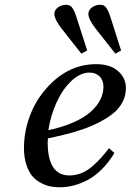

<svg xmlns="http://www.w3.org/2000/svg" viewBox="-20 -770 546 802"><path d="M349.1 -711.9Q349.1 -727.5 364 -738.8Q378.9 -750 398.9 -750Q414.6 -750 423.3 -738.3Q432.1 -726.6 439.9 -703.1L485.8 -559.1L461.9 -545.9L379.9 -649.9Q349.1 -689.9 349.1 -711.9ZM207 -711.9Q207 -727.5 221.9 -738.8Q236.8 -750 256.8 -750Q272.5 -750 281.2 -738.3Q290 -726.6 297.9 -703.1L344.2 -559.1L319.8 -545.9L237.8 -649.9Q207 -689.9 207 -711.9ZM80.1 -151.9Q80.1 -215.3 101.8 -277.6Q123.5 -339.8 163.1 -388.2Q255.4 -502 381.8 -502Q440.4 -502 473.1 -473.1Q505.9 -444.3 505.9 -401.9Q505.9 -348.1 463.9 -306.2Q427.2 -272 362.1 -243.9Q296.9 -215.8 180.2 -191.9Q179.2 -185.1 179.2 -175.8Q179.2 -37.1 270 -37.1Q296.4 -37.1 321.3 -47.4Q346.2 -57.6 368.2 -77.4Q390.1 -97.2 403.6 -112.3Q417 -127.4 435.1 -150.9L458 -130.9Q433.6 -90.8 404.3 -62Q375 -33.2 345 -17.6Q314.9 -2 286.6 5.1Q258.3 12.2 229 12.2Q209.5 12.2 191.2 8.8Q172.9 5.4 151.9 -5.4Q130.9 -16.1 115.7 -33.4Q100.6 -50.8 90.3 -81.3Q80.1 -111.8 80.1 -151.9ZM182.1 -226.1Q243.2 -239.3 288.8 -259.8Q334.5 -280.3 360.8 -304.7Q387.2 -329.1 399.7 -355Q412.1 -380.9 412.1 -408.2Q412.1 -434.6 396.2 -450.7Q380.4 -466.8 354 -466.8Q315.4 -466.8 278.3 -431.9Q241.2 -397 216.1 -341.8Q190.9 -286.6 182.1 -226.1Z"/></svg>

Font: Linguistics Pro
Style: Italic
Weight: 400
Italic angle: -12°
Designer: Stefan Peev, Context Ltd
Foundry: Stefan Peev, Context Ltd
Version: Version 001.000